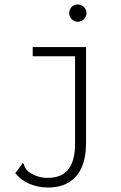

<svg xmlns="http://www.w3.org/2000/svg" viewBox="-20 -663 540 857"><path d="M194 174Q151 174 112.5 158Q74 142 48 110L76 73L81 65L87 70Q88 76 91 83Q94 90 105 102Q124 116 146 123.5Q168 131 193 131Q235 131 262 113.5Q289 96 302 62.5Q315 29 315 -18V-412H126V-453H364V-22Q364 38 345.5 82Q327 126 289 150Q251 174 194 174ZM327 -566Q312 -566 300.5 -577Q289 -588 289 -604Q289 -621 300 -632Q311 -643 327 -643Q343 -643 354.5 -631.5Q366 -620 366 -604Q366 -589 354.5 -577.5Q343 -566 327 -566Z"/></svg>

Font: Inconsolata Light
Style: Regular
Weight: 300
Designer: Raph Levien, Cyreal, Brenton Simpson
Foundry: Raph Levien, Cyreal, Google
Version: Version 3.001